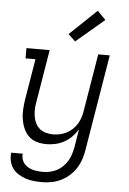

<svg xmlns="http://www.w3.org/2000/svg" viewBox="-64 -810 727 1079"><g transform="rotate(5 300.0 -270.5)"><path d="M214 223Q190 223 166.5 220.5Q143 218 121 210.5Q99 203 80 191Q61 179 48 161Q35 143 30 120Q25 97 28 73H93Q90 96 100 115.5Q110 135 128.5 146Q147 157 168.5 161Q190 165 213 165Q233 165 253 161Q273 157 291.5 147.5Q310 138 325.5 123Q341 108 352 90Q363 72 369 52.5Q375 33 379 13L396 -91Q382 -68 363 -48.5Q344 -29 320 -16Q296 -3 270.5 2.5Q245 8 221 8Q192 8 166 0.5Q140 -7 121.5 -24.5Q103 -42 92 -66.5Q81 -91 76.5 -117.5Q72 -144 73.5 -172Q75 -200 79 -228L118 -462H62V-520H193L143 -218Q139 -198 139 -177.5Q139 -157 142.5 -137.5Q146 -118 155 -101Q164 -84 179 -72Q194 -60 213.5 -55Q233 -50 253 -50Q272 -50 291 -54Q310 -58 328 -67Q346 -76 361 -90Q376 -104 387 -121.5Q398 -139 404 -157.5Q410 -176 413 -195L467 -520H532L442 23Q438 49 429 75.5Q420 102 404.5 126Q389 150 367 169.5Q345 189 319.5 201Q294 213 267 218Q240 223 214 223ZM331 -581 291 -619 443 -764 490 -716Z"/></g></svg>

Font: Iosevka Etoile Light
Style: Italic
Weight: 300
Italic angle: -9°
Designer: Belleve Invis
Foundry: Belleve Invis
Version: Version 22.1.2; ttfautohint (v1.8.4)